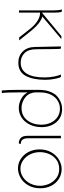

<svg xmlns="http://www.w3.org/2000/svg" viewBox="682 -1204 701 2105"><g transform="rotate(90 1032.5 -151.5)"><path d="M161 -265Q196 -257 240.5 -221Q285 -185 330 -127L423 -11H391L300 -126Q257 -181 212 -210Q167 -239 127 -240H118V-9H94V-392Q94 -417 91 -443Q88 -469 83 -479H107Q118 -466 118 -399V-264H122L376 -474H409Z M824 -469Q836 -449 845.5 -398Q855 -347 855 -296Q855 -164 812 -83Q769 -2 667 -2Q592 -2 544 -51Q496 -100 495 -185L489 -469H512Q518 -460 518 -390L520 -197Q520 -112 562 -70Q604 -28 668 -28Q747 -28 788 -95.5Q829 -163 829 -288Q829 -346 818 -399Q807 -452 796 -469Z M993 -15Q993 132 1000 179H972Q965 118 965 -10V-219Q965 -285 977.5 -326.5Q990 -368 1011 -400Q1034 -433 1079.5 -457.5Q1125 -482 1177 -482Q1235 -482 1279.5 -453.5Q1324 -425 1349 -374Q1374 -323 1374 -260Q1374 -183 1345 -125.5Q1316 -68 1268 -37.5Q1220 -7 1164 -7Q1112 -7 1064.5 -32.5Q1017 -58 996 -100H993ZM993 -195Q993 -175 997 -159Q1009 -103 1058.5 -70Q1108 -37 1163 -37Q1248 -37 1297.5 -98.5Q1347 -160 1347 -257Q1347 -310 1326 -356Q1305 -402 1265 -430Q1225 -458 1170 -458Q1128 -458 1087.5 -435.5Q1047 -413 1020 -363Q993 -313 993 -236Z M1496 -105Q1496 -68 1511.5 -48Q1527 -28 1558 -29L1554 -8Q1523 -4 1496 -25.5Q1469 -47 1469 -102V-469H1496Z M1826 2Q1770 2 1722 -29Q1674 -60 1646 -114Q1618 -168 1618 -235Q1618 -308 1649.5 -363Q1681 -418 1731 -447.5Q1781 -477 1834 -477Q1892 -477 1940.5 -447Q1989 -417 2016.5 -363.5Q2044 -310 2044 -243Q2044 -164 2010.5 -108.5Q1977 -53 1927 -25.5Q1877 2 1827 2ZM1830 -25Q1880 -25 1923 -53.5Q1966 -82 1991.5 -131.5Q2017 -181 2017 -241Q2017 -288 1996.5 -336.5Q1976 -385 1934 -417.5Q1892 -450 1832 -450Q1773 -450 1731.5 -419.5Q1690 -389 1669 -340.5Q1648 -292 1648 -238Q1648 -180 1672.5 -131Q1697 -82 1739 -53.5Q1781 -25 1829 -25Z"/></g></svg>

Font: LINE Seed Sans KR Thin
Style: Regular
Weight: 250
Designer: LINE BX Design & Sandoll Inc & Dalton Maag Ltd
Foundry: Sandoll Inc.
Version: Version 1.000